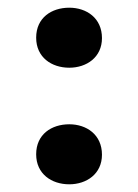

<svg xmlns="http://www.w3.org/2000/svg" viewBox="-20 -464 358 499"><path d="M160 15C205 15 245 -12 245 -62C245 -114 205 -141 160 -141C114 -141 74 -115 74 -63C74 -12 114 15 160 15ZM160 -288C205 -288 245 -315 245 -365C245 -417 205 -444 160 -444C114 -444 74 -418 74 -366C74 -315 114 -288 160 -288Z"/></svg>

Font: Sprat
Style: Bold
Weight: 700
Designer: Ethan Nakache
Foundry: Collletttivo
Version: Version 2.000;Glyphs 3.2 (3217)